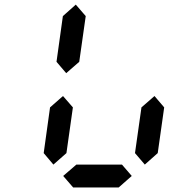

<svg xmlns="http://www.w3.org/2000/svg" viewBox="-20 -821 840 841"><path d="M213.9 -100.1 171.4 -150.4 199.2 -350.6 255.9 -400.4 299.3 -350.6 271 -150.4ZM614.3 -100.1 571.3 -150.4 599.6 -350.6 656.7 -400.4 699.2 -350.6 670.9 -150.4ZM270 -500.5 227.5 -550.3 255.4 -750.5 312 -800.8 355.5 -750.5 327.1 -550.3ZM500 0H300.3L256.8 -50.3L314.5 -100.1H514.2L557.1 -50.3Z"/></svg>

Font: E1234
Style: Italic
Weight: 400
Italic angle: -8°
Designer: GGBotNet
Foundry: GGBotNet
Version: 1.04